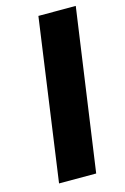

<svg xmlns="http://www.w3.org/2000/svg" viewBox="-110 -752 523 804"><g transform="rotate(-15 151.5 -350.0)"><path d="M141 -700 43 0H204L303 -700Z"/></g></svg>

Font: Unageo
Style: Black-Italic
Weight: 900
Designer: Richard Sepsi
Foundry: Richard Sepsi
Version: Version 2.000